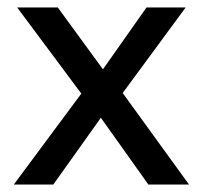

<svg xmlns="http://www.w3.org/2000/svg" viewBox="-20 -495 544 515"><path d="M378 0 230 -208 213 -224 26 -475H135L270 -290L287 -276L487 0ZM17 0 213 -264 264 -198 123 0ZM294 -225 242 -289 373 -475H478Z"/></svg>

Font: Outfit Thin
Style: Regular
Weight: 400
Version: Version 1.100;gftools[0.9.27]